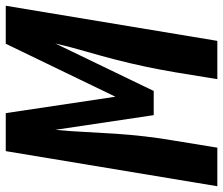

<svg xmlns="http://www.w3.org/2000/svg" viewBox="-83 -701 775 667"><g transform="rotate(-90 304.5 -367.5)"><path d="M-9 0 113 -735H245L302 -354L486 -735H618L496 0H363L387 -147Q396 -200 407 -252Q418 -304 431.5 -356Q445 -408 460 -459.5Q475 -511 487 -563L322 -221H238L187 -563Q182 -511 179.5 -459Q177 -407 173.5 -354.5Q170 -302 164 -250.5Q158 -199 149 -147L125 0Z"/></g></svg>

Font: Iosevka Curly XBdEx
Style: Italic
Weight: 800
Width: 7
Italic angle: -9°
Monospace: yes
Designer: Belleve Invis
Foundry: Belleve Invis
Version: Version 11.1.0; ttfautohint (v1.8.3)